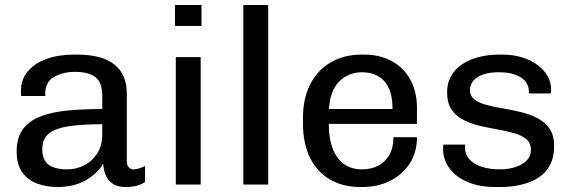

<svg xmlns="http://www.w3.org/2000/svg" viewBox="-20 -740 2292 770"><path d="M210 10Q169 10 131.6 -2.9Q94.2 -15.8 70.5 -47.1Q46.8 -78.5 46.8 -132.5Q46.8 -187.8 71.5 -221.5Q96.2 -255.2 141.8 -272.9Q187.2 -290.5 250.4 -296.6Q313.5 -302.8 390.2 -302.8V-354.8Q390.2 -408.5 363.4 -430.1Q336.5 -451.8 279.8 -451.8Q232.2 -451.8 196.9 -431.5Q161.5 -411.2 161.5 -366.5V-355H65.2Q64.2 -359.5 64.1 -365.2Q64 -371 64 -376.5Q64 -420.8 91.2 -453.4Q118.5 -486 166.4 -503.5Q214.2 -521 275.2 -521H289Q389.5 -521 439 -481Q488.5 -441 488.5 -366.2V-95.2Q488.5 -76.5 496.9 -68.6Q505.2 -60.8 516.2 -60.8Q526.5 -60.8 539 -64.9Q551.5 -69 561.8 -74.5V-10.5Q548.8 -0.8 529.6 4.6Q510.5 10 485 10Q453 10 433.4 -2.4Q413.8 -14.8 404.6 -35.8Q395.5 -56.8 394 -83Q364.5 -37.8 318.2 -13.9Q272 10 210 10ZM250 -60.8Q284.8 -60.8 316.6 -76.4Q348.5 -92 369.4 -123.8Q390.2 -155.5 390.2 -204V-241.8Q315.2 -241.8 261.1 -234.5Q207 -227.2 178.2 -206.1Q149.5 -185 149.5 -141Q149.5 -98.8 174.5 -79.8Q199.5 -60.8 250 -60.8Z M685 0V-511H784.8V0ZM681.8 -636V-720H788V-636Z M955.8 0V-720H1055.5V0Z M1424 10Q1356 10 1304.2 -19.6Q1252.5 -49.2 1223.8 -106.5Q1195 -163.8 1195 -245V-266Q1195 -347.5 1225.5 -404.6Q1256 -461.8 1309 -491.4Q1362 -521 1430 -521H1440.8Q1503 -521 1550.9 -495.1Q1598.8 -469.2 1625.5 -420.9Q1652.2 -372.5 1652.2 -306.5V-243.2H1298.5Q1298.5 -186 1314 -144.9Q1329.5 -103.8 1359.2 -82.2Q1389 -60.8 1432.2 -60.8Q1467.8 -60.8 1496 -75Q1524.2 -89.2 1541.1 -118Q1558 -146.8 1558 -189.8H1652.2Q1652.2 -129 1623 -84.1Q1593.8 -39.2 1544.2 -14.6Q1494.8 10 1432.8 10ZM1299.5 -302.8H1554.2Q1554.2 -378 1521.5 -414.1Q1488.8 -450.2 1431.2 -450.2Q1377.8 -450.2 1340.5 -413.2Q1303.2 -376.2 1299.5 -302.8Z M1966 10Q1913 10 1874 -3Q1835 -16 1809 -37.4Q1783 -58.8 1770.1 -85.1Q1757.2 -111.5 1757.2 -138Q1757.2 -144.2 1757.2 -148.4Q1757.2 -152.5 1758.2 -160H1845.8Q1844.8 -156.8 1844.8 -154.1Q1844.8 -151.5 1844.8 -149Q1844.8 -119.5 1863.4 -100Q1882 -80.5 1913.4 -70.6Q1944.8 -60.8 1984.5 -60.8Q2018.8 -60.8 2047.1 -70Q2075.5 -79.2 2092.4 -96.5Q2109.2 -113.8 2109.2 -138.2Q2109.2 -166.2 2091.1 -181.6Q2073 -197 2043.1 -205.6Q2013.2 -214.2 1977.4 -220.5Q1941.5 -226.8 1905.2 -235.2Q1869 -243.8 1839.1 -258.9Q1809.2 -274 1791.1 -300.5Q1773 -327 1773 -370.5Q1773 -404.8 1787.9 -432.9Q1802.8 -461 1830.6 -480.4Q1858.5 -499.8 1897 -510.4Q1935.5 -521 1982 -521H1995Q2039 -521 2075.1 -509.5Q2111.2 -498 2136.9 -478.5Q2162.5 -459 2176.4 -434.2Q2190.2 -409.5 2190.2 -383Q2190.2 -378.2 2189.8 -372.5Q2189.2 -366.8 2189.2 -365.2H2101V-376Q2101 -385.8 2096.2 -398.1Q2091.5 -410.5 2078.4 -422.4Q2065.2 -434.2 2041.8 -442.2Q2018.2 -450.2 1980.8 -450.2Q1946 -450.2 1923.1 -443.1Q1900.2 -436 1887.4 -425Q1874.5 -414 1869.5 -401.9Q1864.5 -389.8 1864.5 -380Q1864.5 -355.5 1882.6 -341.4Q1900.8 -327.2 1931 -319.1Q1961.2 -311 1997.5 -305Q2033.8 -299 2069.6 -290.4Q2105.5 -281.8 2135.8 -266.1Q2166 -250.5 2184.1 -223.9Q2202.2 -197.2 2202.2 -154.2Q2202.2 -109 2185.2 -77.2Q2168.2 -45.5 2138 -26.6Q2107.8 -7.8 2068.9 1.1Q2030 10 1986 10Z"/></svg>

Font: Chivo Medium
Style: Regular
Weight: 500
Designer: Hector Gatti
Foundry: Omnibus-Type
Version: Version 2.002